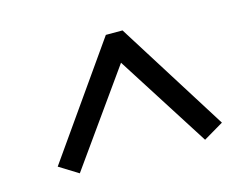

<svg xmlns="http://www.w3.org/2000/svg" viewBox="-63 -808 727 567"><g transform="rotate(-15 300.5 -524.5)"><path d="M562 -373 501 -337 320 -621 118 -337 60 -373 298 -712H349Z"/></g></svg>

Font: Literata Medium
Style: Italic
Weight: 500
Italic angle: -2°
Designer: Latin by Veronika Burian and Jose Scaglione. Greek by Irene Vlachou. Cyrillic by Vera Evstafieva
Foundry: TypeTogether
Version: Version 3.103;gftools[0.9.29]